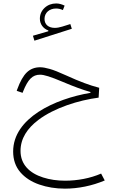

<svg xmlns="http://www.w3.org/2000/svg" viewBox="-20 -788 687 1133"><path d="M361.3 -754.9C345.7 -762.2 329.6 -767.6 312 -767.6C284.7 -767.6 261.7 -758.8 243.2 -741.7C224.6 -724.1 215.3 -702.6 215.3 -677.2C215.3 -645.5 235.4 -618.7 265.1 -608.4V-603.5L174.3 -577.1L183.1 -547.9L403.8 -618.2L395 -646L346.7 -630.9C330.6 -626 316.4 -623.5 303.2 -623.5C266.6 -623.5 242.7 -643.1 242.7 -676.3C242.7 -712.9 271.5 -737.8 311 -737.8C324.7 -737.8 337.9 -734.9 351.1 -728.5ZM216.8 -391.1C186 -391.1 159.7 -381.3 138.7 -361.3C117.7 -341.3 98.6 -307.6 81.5 -260.3L78.6 -252L113.3 -240.2L116.2 -248C145 -319.8 171.9 -347.2 216.3 -347.2C240.2 -347.2 276.9 -335.9 349.6 -305.2C417.5 -276.4 467.3 -258.3 513.7 -245.1V-240.2C303.2 -204.6 57.6 -91.3 57.6 106C57.6 154.8 71.8 195.3 99.6 228C127.4 260.3 165 284.7 211.4 300.8C257.8 316.9 308.1 325.2 363.3 325.2C440.9 325.2 523.4 308.6 598.1 276.9L576.7 236.3C512.7 264.2 437 278.3 364.3 278.3C317.4 278.3 273.9 272 234.4 259.3C154.3 233.9 101.1 182.6 101.1 102.5C101.1 28.8 141.6 -31.2 206.1 -80.1C301.3 -151.9 443.4 -196.3 562 -211.9L565.4 -270C535.6 -277.8 506.3 -287.1 476.6 -298.3C446.8 -309.6 411.1 -324.2 369.6 -343.3C328.1 -362.3 295.9 -375 273.4 -381.3C251 -387.7 231.9 -391.1 216.8 -391.1Z"/></svg>

Font: Estedad ExtraLight
Style: Regular
Weight: 200
Designer: Amin Abedi
Version: Version 7.3